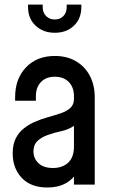

<svg xmlns="http://www.w3.org/2000/svg" viewBox="-20 -800 490 832"><path d="M185.5 12.5Q113.5 12.5 74.2 -29.2Q35 -71 35 -135.5Q35 -174 48.2 -200.2Q61.5 -226.5 82.8 -243.2Q104 -260 128.5 -271Q157.5 -284 187.8 -292.2Q218 -300.5 243.5 -309.2Q269 -318 284.8 -332.2Q300.5 -346.5 300.5 -371.5V-383.5Q300.5 -421.5 278.2 -444.5Q256 -467.5 217.5 -467.5Q179.5 -467.5 157.5 -444.5Q135.5 -421.5 135.5 -383.5V-363.5H45.5V-378.5Q45.5 -459 92.8 -508.2Q140 -557.5 217.5 -557.5Q269.5 -557.5 308.2 -535.2Q347 -513 368.8 -472.5Q390.5 -432 390.5 -378.5V0H300.5V-78.5L316 -58.5Q298.5 -24.5 265.2 -6Q232 12.5 185.5 12.5ZM209.5 -72Q250.5 -72 275.5 -95.2Q300.5 -118.5 300.5 -165V-254.5Q276 -238 244.8 -231.5Q213.5 -225 184 -214Q157.5 -204 141.2 -188Q125 -172 125 -144Q125 -113.5 146.8 -92.8Q168.5 -72 209.5 -72ZM217.5 -658Q167 -658 134.2 -688.8Q101.5 -719.5 101.5 -769.5V-780H165V-769.5Q165 -745 180 -730.2Q195 -715.5 217.5 -715.5Q240 -715.5 254.5 -730.2Q269 -745 269 -769.5V-780H332.5V-769.5Q332.5 -719.5 300.5 -688.8Q268.5 -658 217.5 -658Z"/></svg>

Font: Mohave Medium
Style: Regular
Weight: 500
Designer: Gumpita Rahayu
Foundry: Tokotype
Version: Version 2.003